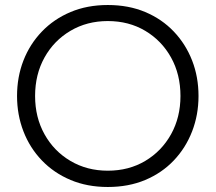

<svg xmlns="http://www.w3.org/2000/svg" viewBox="-20 -733 860 766"><path d="M410 13Q328 13 261.5 -15Q195 -43 147 -93Q99 -143 73.5 -209Q48 -275 48 -350Q48 -426 73.5 -491.5Q99 -557 147 -607Q195 -657 261.5 -685Q328 -713 410 -713Q493 -713 559.5 -685Q626 -657 673.5 -607Q721 -557 746.5 -491.5Q772 -426 772 -350Q772 -275 746.5 -209Q721 -143 673.5 -93Q626 -43 559.5 -15Q493 13 410 13ZM410 -52Q494 -52 559.5 -91Q625 -130 662.5 -197.5Q700 -265 700 -350Q700 -436 662.5 -503.5Q625 -571 559.5 -610Q494 -649 410 -649Q327 -649 261 -610Q195 -571 157.5 -503.5Q120 -436 120 -350Q120 -265 157.5 -197.5Q195 -130 261 -91Q327 -52 410 -52Z"/></svg>

Font: MuseoModerno Light
Style: Regular
Weight: 300
Designer: Pablo Cosgaya, Héctor Gatti, Marcela Romero, and the Authors of The MuseoModerno Project.
Foundry: Omnibus-Type Team
Version: Version 1.001